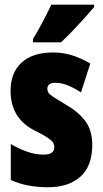

<svg xmlns="http://www.w3.org/2000/svg" viewBox="-20 -786 436 816"><path d="M372.1 -169.9Q372.1 -80.6 322 -35.4Q272 9.8 183.1 9.8Q142.6 9.8 103.5 2.9Q64.5 -3.9 25.9 -21V-173.8Q56.2 -155.8 92.5 -142.3Q128.9 -128.9 166 -128.9Q210.9 -128.9 210.9 -161.1Q210.9 -170.4 206.3 -179Q201.7 -187.5 184.1 -199.7Q166.5 -211.9 127.9 -231Q24.9 -282.7 24.9 -399.9Q24.9 -477.1 71.8 -520Q118.7 -563 205.1 -563Q248 -563 286.1 -551Q324.2 -539.1 363.8 -516.1L324.2 -393.1Q299.3 -409.7 271.5 -421.9Q243.7 -434.1 214.8 -434.1Q181.2 -434.1 181.2 -408.2Q181.2 -399.4 185.8 -392.1Q190.4 -384.8 207 -373.8Q223.6 -362.8 258.8 -341.8Q309.6 -313.5 340.8 -273.7Q372.1 -233.9 372.1 -169.9ZM379.9 -766.1V-755.9Q366.2 -739.3 342.5 -712.9Q318.8 -686.5 291.5 -658Q264.2 -629.4 239.3 -606H120.1V-620.1Q144 -659.7 163.3 -696.5Q182.6 -733.4 198.2 -766.1Z"/></svg>

Font: Open Sans Condensed ExtraBold
Style: Regular
Weight: 800
Width: 3
Designer: Monotype Design Team
Foundry: Monotype Imaging Inc.
Version: Version 3.000; ttfautohint (v1.8.4)